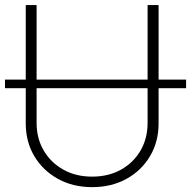

<svg xmlns="http://www.w3.org/2000/svg" viewBox="-48 -748 773 777"><path d="M705.1 -425.8V-391.1H593.8V-248.5Q593.8 -174.3 559.1 -116Q524.4 -57.6 463.9 -24.2Q403.3 9.3 324.7 9.3Q246.6 9.3 186 -24.4Q125.5 -58.1 90.8 -116.2Q56.2 -174.3 56.2 -248.5V-391.1H-27.8V-425.8H56.2V-727.5H100.1V-425.8H549.3V-727.5H593.8V-425.8ZM549.3 -391.1H100.1V-250.5Q100.1 -188 128.9 -138.9Q157.7 -89.8 208.3 -61.5Q258.8 -33.2 324.7 -33.2Q391.1 -33.2 441.7 -61.5Q492.2 -89.8 520.8 -138.9Q549.3 -188 549.3 -250.5Z"/></svg>

Font: Inter Display ExtraLight
Style: Regular
Weight: 200
Designer: Rasmus Andersson
Foundry: rsms
Version: Version 4.000;git-a52131595